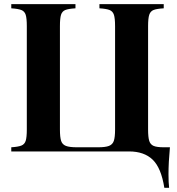

<svg xmlns="http://www.w3.org/2000/svg" viewBox="-20 -728 849 923"><path d="M767.1 -688Q732.9 -686 718 -679.9Q703.1 -673.8 697.5 -657Q691.9 -640.1 691.9 -602.1V-106Q691.9 -67.9 697.5 -50.5Q703.1 -33.2 718.5 -26.6Q733.9 -20 767.1 -20H796.9Q790 53.2 790 109.9Q790 150.9 793 174.8H770Q754.9 79.1 713.9 39.6Q672.9 0 600.1 0H34.2V-20Q66.9 -22 82.5 -28.1Q98.1 -34.2 103.5 -51Q108.9 -67.9 108.9 -106V-602.1Q108.9 -640.1 103.5 -657Q98.1 -673.8 82.5 -679.9Q66.9 -686 34.2 -688V-708H342.8V-688Q309.1 -686 293.9 -679.9Q278.8 -673.8 273.4 -657Q268.1 -640.1 268.1 -602.1V-106Q268.1 -67.9 273.9 -50.5Q279.8 -33.2 296.9 -26.6Q314 -20 349.1 -20H452.1Q486.8 -20 503.9 -26.6Q521 -33.2 527.1 -50.5Q533.2 -67.9 533.2 -106V-602.1Q533.2 -640.1 527.6 -657Q522 -673.8 506.6 -679.9Q491.2 -686 458 -688V-708H767.1Z"/></svg>

Font: Neothic
Style: Regular
Weight: 400
Designer: Vasily Draigo aka Daymarius
Foundry: Vasily Draigo aka Daymarius
Version: Version 1.00 May 8, 2019, initial release